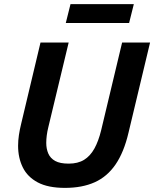

<svg xmlns="http://www.w3.org/2000/svg" viewBox="-20 -900 750 934"><path d="M296 14Q214 14 164 -12.5Q114 -39 91 -85.5Q68 -132 68 -191Q68 -216 72 -243Q76 -270 83 -298L177 -693H314L215 -281Q210 -261 207.5 -241.5Q205 -222 205 -205Q205 -176 215 -153Q225 -130 248.5 -117Q272 -104 314 -104Q359 -104 389 -122.5Q419 -141 439 -177Q459 -213 472 -266L574 -693H710L605 -254Q583 -160 542.5 -100.5Q502 -41 441 -13.5Q380 14 296 14ZM300 -788 323 -880H631L608 -788Z"/></svg>

Font: Ubuntu Sans
Style: Bold Italic
Weight: 700
Italic angle: -13.5°
Designer: Dalton Maag Ltd
Foundry: Dalton Maag Ltd
Version: Version 1.006